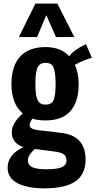

<svg xmlns="http://www.w3.org/2000/svg" viewBox="-20 -846 526 1057"><path d="M84 -642.1 174.8 -826.2H295.9L389.2 -642.1H288.1L234.9 -762.2L184.1 -642.1ZM224.1 190.9Q130.9 190.9 76.4 162.6Q22 134.3 22 77.1Q22 4.9 108.9 -36.1Q78.1 -45.9 61.5 -66.9Q44.9 -87.9 44.9 -115.2Q44.9 -144.5 59.6 -168.7Q74.2 -192.9 105 -222.2Q43 -273.9 43 -383.8Q43 -482.9 91.3 -534.9Q139.6 -586.9 231 -586.9Q315.4 -586.9 360.8 -536.1Q386.2 -571.3 453.1 -603L485.8 -527.8Q469.7 -524.4 439.2 -511.7Q408.7 -499 392.1 -488.8Q413.1 -444.8 413.1 -381.8Q413.1 -287.1 368.2 -235.1Q323.2 -183.1 231 -183.1Q188 -183.1 158.2 -192.9Q143.1 -170.9 143.1 -157.2Q143.1 -134.3 194.8 -128.9L312 -115.2Q451.2 -101.1 451.2 32.2Q451.2 111.8 396.7 151.4Q342.3 190.9 224.1 190.9ZM286.1 -383.8Q286.1 -446.8 275.4 -473.4Q264.6 -500 231.9 -500Q198.2 -500 186.5 -473.6Q174.8 -447.3 174.8 -383.8Q174.8 -323.7 186.3 -296.9Q197.8 -270 231 -270Q264.2 -270 275.1 -295.7Q286.1 -321.3 286.1 -383.8ZM133.8 38.1Q133.8 63 157.7 74.5Q181.6 85.9 238.8 85.9Q293 85.9 319.6 74.7Q346.2 63.5 346.2 37.1Q346.2 13.7 329.3 2.4Q312.5 -8.8 269 -13.2L171.9 -25.9Q153.3 -9.3 143.6 5.6Q133.8 20.5 133.8 38.1Z"/></svg>

Font: Oswald Medium
Style: Regular
Weight: 500
Designer: Vernon Adams
Foundry: Vernon Adams
Version: Version 4.103